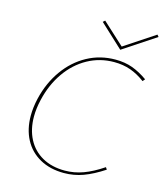

<svg xmlns="http://www.w3.org/2000/svg" viewBox="-125 -946 888 1043"><g transform="rotate(15 319.5 -424.0)"><path d="M79 -250Q79 -296 91 -348Q113 -441 164 -512.5Q215 -584 287.5 -623.5Q360 -663 446 -663Q499 -663 541.5 -647.5Q584 -632 628 -601L617 -588Q577 -618 535 -633Q493 -648 442 -648Q362 -648 294 -610.5Q226 -573 178 -504.5Q130 -436 109 -346Q97 -295 97 -250Q97 -178 125.5 -123.5Q154 -69 207.5 -39Q261 -9 334 -9Q387 -9 437.5 -27.5Q488 -46 546 -85L554 -73Q493 -33 441 -14Q389 5 333 5Q255 5 197.5 -27Q140 -59 109.5 -116.5Q79 -174 79 -250ZM639 -842 456 -721 325 -843 336 -853 459 -740 630 -853Z"/></g></svg>

Font: Ysabeau Thin
Style: Italic
Weight: 200
Italic angle: -12°
Designer: Christian Thalmann (Catharsis Fonts)
Version: Version 0.003